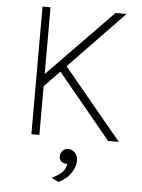

<svg xmlns="http://www.w3.org/2000/svg" viewBox="-56 -651 673 909"><g transform="rotate(5 280.0 -196.0)"><path d="M456 -606.5H508.5L135 -219V-277ZM239 -344.5 524.5 0H473.5L209.5 -320ZM109 -606.5H147V0H109ZM256.5 214 222 197.5Q251 184 268.5 168Q286 152 291.5 125.5Q273.5 126 262 116.5Q250.5 107 252 90Q253 75.5 263.5 65Q274 54.5 289.5 54.5Q307 54.5 321.5 68.5Q336 82.5 335 109Q334.5 133.5 316 163.5Q297.5 193.5 256.5 214Z"/></g></svg>

Font: Karla ExtraLight
Style: Regular
Weight: 250
Designer: Jonathan Pinhorn
Version: Version 2.004;gftools[0.9.33]